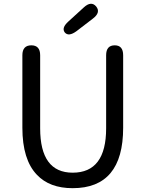

<svg xmlns="http://www.w3.org/2000/svg" viewBox="-20 -971 761 1004"><path d="M360 13Q239 13 173 -57Q97 -136 97 -303V-682Q97 -734 144 -734Q190 -734 190 -682V-300Q190 -68 360 -68Q535 -68 535 -300V-682Q535 -734 580 -734Q624 -734 624 -682V-303Q624 13 360 13ZM380 -808Q339 -778 319 -801Q300 -825 338 -859L418 -932Q457 -968 483 -937Q508 -906 466 -874Z"/></svg>

Font: Resource Han Rounded KR
Style: Regular
Weight: 400
Designer: Cyano Hao (round all glyphs); Ryoko NISHIZUKA 西塚涼子 (kana, bopomofo & ideographs); Paul D. Hunt (Latin, Greek & Cyrillic)
Foundry: Cyano Hao
Version: 0.990